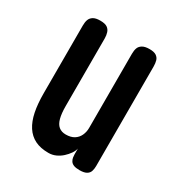

<svg xmlns="http://www.w3.org/2000/svg" viewBox="-124 -564 624 664"><g transform="rotate(30 188.5 -232.0)"><path d="M161 11Q129 11 107 0Q85 -11 71 -32.5Q57 -54 50.5 -85.5Q44 -117 44 -160V-430Q44 -444 47.5 -453.5Q51 -463 60.5 -469Q70 -475 88 -475Q107 -475 116 -469Q125 -463 128.5 -452.5Q132 -442 132 -429V-159Q132 -130 137 -111Q142 -92 153 -83Q164 -74 181 -74Q201 -74 214 -82Q227 -90 233.5 -104Q240 -118 240 -134V-430Q240 -444 243.5 -453.5Q247 -463 257 -469Q267 -475 285 -475Q303 -475 312 -469Q321 -463 324 -453Q327 -443 327 -429V-32Q327 -21 324 -11.5Q321 -2 311.5 3.5Q302 9 284 9Q269 9 260.5 5.5Q252 2 248 -4.5Q244 -11 243 -18Q242 -25 242 -30V-53Q240 -43 232.5 -32Q225 -21 214 -11Q203 -1 189.5 5Q176 11 161 11Z"/></g></svg>

Font: Fredoka Condensed
Style: Regular
Weight: 400
Width: 3
Designer: Ben Nathan
Foundry: Milena B. Brandão, Ben Nathan
Version: Version 2.001